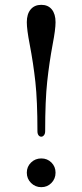

<svg xmlns="http://www.w3.org/2000/svg" viewBox="-20 -761 341 795"><path d="M135 -218Q135 -344 126.5 -421.5Q118 -499 103 -577Q91 -639 91 -669Q91 -703 107 -722Q123 -741 151 -741Q179 -741 194.5 -722Q210 -703 210 -669Q210 -639 198 -577Q184 -502 175.5 -423.5Q167 -345 167 -218Q167 -207 162 -201Q157 -195 151 -195Q144 -195 139.5 -201Q135 -207 135 -218ZM91 -46Q91 -71 108.5 -88Q126 -105 151 -105Q176 -105 193 -88Q210 -71 210 -46Q210 -21 193 -3.5Q176 14 151 14Q126 14 108.5 -3.5Q91 -21 91 -46Z"/></svg>

Font: Shippori Mincho Medium
Style: Regular
Weight: 500
Designer: FONTDASU
Foundry: FONTDASU / Google Inc. / but / Adobe
Version: Version 3.110; ttfautohint (v1.8.3)